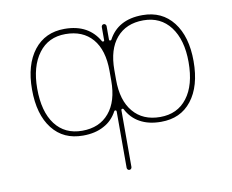

<svg xmlns="http://www.w3.org/2000/svg" viewBox="-81 -660 1161 959"><g transform="rotate(-10 500.0 -181.0)"><path d="M488.3 181.6V-104.5Q488.3 -108.4 484.4 -110.4H483.4Q478.5 -111.3 476.6 -107.4Q452.1 -61.5 409.2 -39.1Q365.2 -14.6 302.7 -14.6Q252.9 -14.6 214.4 -32.2Q175.8 -49.8 147.5 -85.9Q90.8 -158.2 90.8 -285.2Q90.8 -410.2 147.5 -483.4Q175.8 -519.5 214.4 -537.6Q252.9 -555.7 302.7 -555.7Q365.2 -555.7 409.2 -531.2Q451.2 -507.8 476.6 -462.9Q478.5 -459 483.4 -460H484.4Q488.3 -460.9 488.3 -464.8V-532.2Q488.3 -537.1 491.7 -541Q495.1 -544.9 500.5 -544.9Q505.9 -544.9 509.3 -541Q512.7 -537.1 512.7 -532.2V-463.9Q512.7 -460 516.6 -459H517.6Q522.5 -458 524.4 -461.9Q548.8 -507.8 590.8 -531.2Q634.8 -555.7 698.2 -555.7Q748 -555.7 786.6 -537.6Q825.2 -519.5 853.5 -483.4Q910.2 -410.2 910.2 -285.2Q910.2 -158.2 853.5 -85.9Q825.2 -49.8 786.6 -32.2Q748 -14.6 698.2 -14.6Q635.7 -14.6 591.8 -39.1Q548.8 -62.5 524.4 -109.4Q522.5 -113.3 517.6 -112.3H516.6Q512.7 -111.3 512.7 -106.4V181.6Q512.7 186.5 509.3 190.4Q505.9 194.3 500.5 194.3Q495.1 194.3 491.7 190.4Q488.3 186.5 488.3 181.6ZM698.2 -529.3Q610.4 -529.3 561.5 -471.7Q512.7 -415 512.7 -309.6V-260.7Q512.7 -155.3 561.5 -97.7Q610.4 -39.1 698.2 -39.1Q786.1 -39.1 835 -103.5Q884.8 -168 884.8 -285.2Q884.8 -397.5 835 -463.9Q785.2 -529.3 698.2 -529.3ZM302.7 -529.3Q215.8 -529.3 167 -463.9Q117.2 -397.5 117.2 -285.2Q117.2 -168 166 -103.5Q214.8 -39.1 302.7 -39.1Q390.6 -39.1 439.5 -97.7Q488.3 -155.3 488.3 -260.7V-309.6Q488.3 -416 439.5 -472.7Q390.6 -529.3 302.7 -529.3Z"/></g></svg>

Font: Rounded Mgen+ 1mn thin
Style: Regular
Weight: 100
Designer: [Source Han Sans]
Ryoko NISHIZUKA  (kana & ideographs); Paul D. Hunt (Latin, Greek & Cyrillic); Wenlong ZHANG  (bopomofo
Version: Version 1.059.20150602